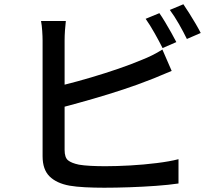

<svg xmlns="http://www.w3.org/2000/svg" viewBox="-20 -857 1040 907"><path d="M732.9 -794.9Q745.6 -776.9 760.3 -752.2Q774.9 -727.5 789.1 -702.6Q803.2 -677.7 813 -658.2L748 -629.9Q732.9 -660.2 710.7 -699.7Q688.5 -739.3 668 -768.1ZM846.2 -836.9Q858.9 -818.4 874.5 -793.7Q890.1 -769 904.5 -744.4Q918.9 -719.7 928.2 -701.2L862.8 -672.9Q847.2 -705.1 825.2 -743.7Q803.2 -782.2 782.2 -810.1ZM291 -757.8Q288.6 -737.8 286.9 -712.9Q285.2 -688 285.2 -666V-457Q344.2 -471.7 410.2 -491.2Q476.1 -510.7 538.8 -532.2Q601.6 -553.7 649.9 -574.2Q674.8 -584 698.5 -595.7Q722.2 -607.4 747.1 -623L791 -522Q766.1 -512.2 738 -500Q710 -487.8 686 -479Q632.3 -457.5 563 -434.6Q493.7 -411.6 420.9 -390.6Q348.1 -369.6 285.2 -353V-148.9Q285.2 -112.8 301.5 -99.6Q317.9 -86.4 353 -79.1Q375.5 -75.2 408.7 -73.5Q441.9 -71.8 478 -71.8Q530.3 -71.8 595 -75.4Q659.7 -79.1 720.7 -86.7Q781.7 -94.2 823.2 -105V9.8Q777.3 16.6 716.3 21Q655.3 25.4 591.1 27.6Q526.9 29.8 472.2 29.8Q425.3 29.8 382.3 27.6Q339.4 25.4 308.1 20Q247.1 8.8 214.1 -23.7Q181.2 -56.2 181.2 -119.1Q181.2 -145 181.2 -191.2Q181.2 -237.3 181.2 -294.2Q181.2 -351.1 181.2 -410.2Q181.2 -469.2 181.2 -522.2Q181.2 -575.2 181.2 -613.5Q181.2 -651.9 181.2 -666Q181.2 -684.1 179.4 -710.9Q177.7 -737.8 173.8 -757.8Z"/></svg>

Font: Source Han Sans CN Medium
Style: Regular
Weight: 500
Designer: Ryoko NISHIZUKA  (kana, bopomofo & ideographs); Paul D. Hunt (Latin, Greek & Cyrillic); Sandoll Communications , Soo-you
Foundry: Adobe
Version: Version 2.004;hotconv 1.0.118;makeotfexe 2.5.65603